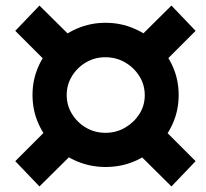

<svg xmlns="http://www.w3.org/2000/svg" viewBox="-20 -663 740 691"><path d="M146 -441 35 -552 122 -643 234 -532ZM573 -441 485 -532 597 -643 684 -552ZM597 8 485 -103 573 -194 684 -83ZM122 8 35 -83 146 -194 234 -103ZM360 -62Q306 -62 258 -82Q210 -102 174 -137.5Q138 -173 117.5 -220Q97 -267 97 -321Q97 -375 117.5 -422Q138 -469 174 -504.5Q210 -540 258 -560.5Q306 -581 360 -581Q414 -581 462 -560.5Q510 -540 546 -504.5Q582 -469 602.5 -422Q623 -375 623 -321Q623 -267 602.5 -220Q582 -173 546 -137.5Q510 -102 462.5 -82Q415 -62 360 -62ZM360 -185Q398 -185 430 -203.5Q462 -222 481.5 -252.5Q501 -283 501 -320Q501 -358 481.5 -389Q462 -420 430 -438.5Q398 -457 359 -457Q321 -457 289.5 -438.5Q258 -420 239 -389Q220 -358 220 -321Q220 -284 239 -253Q258 -222 289.5 -203.5Q321 -185 360 -185Z"/></svg>

Font: Montserrat Thin
Style: Bold Italic
Weight: 700
Italic angle: -11.3°
Version: Version 9.000